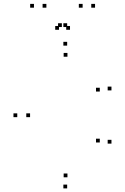

<svg xmlns="http://www.w3.org/2000/svg" viewBox="-20 -972 660 1012"><path d="M335.5 -673V-693H315.5V-673ZM506 -489.5V-509.5H486V-489.5ZM567.5 -495.5V-515.5H547.5V-495.5ZM334 -731.5V-751.5H314V-731.5ZM71 -354.5V-374.5H51V-354.5ZM334 21V1H314V21ZM567.5 -215V-235H547.5V-215ZM506 -221V-241H486V-221ZM335.5 -37.5V-57.5H315.5V-37.5ZM138.5 -354.5V-374.5H118.5V-354.5ZM224.5 -931.5V-951.5H204.5V-931.5ZM334 -829.5V-849.5H314V-829.5ZM306 -829.5V-849.5H286V-829.5ZM415.5 -931.5V-951.5H395.5V-931.5ZM481 -931.5V-951.5H461V-931.5ZM349 -815V-835H329V-815ZM291 -815V-835H271V-815ZM159 -931.5V-951.5H139V-931.5Z"/></svg>

Font: Monaspace Neon Dots Var
Style: Regular
Weight: 400
Designer: Riley Cran and the Lettermatic Team
Version: Version 1.100 (Monaspace Neon Dots)